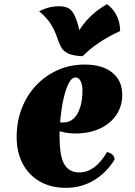

<svg xmlns="http://www.w3.org/2000/svg" viewBox="-20 -887 647 922"><path d="M297 15Q225 15 172 -15Q119 -45 89.5 -100Q60 -155 60 -229Q60 -303 84.5 -366.5Q109 -430 153.5 -477Q198 -524 257.5 -550.5Q317 -577 387 -577Q471 -577 519 -538.5Q567 -500 567 -432Q567 -377 538.5 -335Q510 -293 459.5 -269.5Q409 -246 341 -246Q318 -246 297.5 -249.5Q277 -253 257 -260L260 -299H286Q314 -299 334 -318Q354 -337 365 -371.5Q376 -406 376 -452Q376 -480 367 -497.5Q358 -515 343 -515Q324 -515 309.5 -486Q295 -457 285 -412.5Q275 -368 270.5 -320.5Q266 -273 266 -236Q266 -135 289.5 -97Q313 -59 361 -59Q437 -59 494 -157Q530 -148 530 -120Q489 -55 429 -20Q369 15 297 15ZM494 -867Q504 -860 518 -845Q532 -830 544 -804Q556 -778 557 -738Q496 -710 452 -679.5Q408 -649 377 -617Q329 -619 305.5 -631Q282 -643 272 -663.5Q262 -684 253 -710.5Q244 -737 226 -768Q208 -799 168 -833Q199 -848 221 -852.5Q243 -857 265 -857Q299 -857 317.5 -841.5Q336 -826 349 -786Q362 -746 376 -674L331 -694Q350 -726 370 -755.5Q390 -785 419.5 -813Q449 -841 494 -867Z"/></svg>

Font: Merienda Black
Style: Regular
Weight: 900
Designer: Eduardo Rodriguez Tunni
Foundry: Eduardo Rodriguez Tunni
Version: Version 2.001